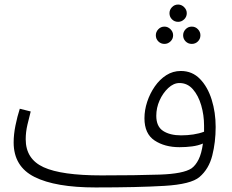

<svg xmlns="http://www.w3.org/2000/svg" viewBox="-20 -803 1018 844"><path d="M400 21Q224 21 132 -25Q40 -71 40 -177Q40 -212 48 -251.5Q56 -291 67 -325L115 -313Q108 -287 100.5 -254.5Q93 -222 93 -191Q93 -104 171.5 -68Q250 -32 426 -32Q578 -32 682 -35.5Q786 -39 822 -63Q840 -76 853 -102Q866 -128 872 -172Q851 -163 824.5 -159.5Q798 -156 769 -156Q704 -156 659.5 -185.5Q615 -215 615 -283Q615 -319 627 -355.5Q639 -392 660.5 -423Q682 -454 711 -472.5Q740 -491 775 -491Q825 -491 859 -456Q893 -421 910.5 -365Q928 -309 928 -245Q928 -178 913 -119Q898 -60 857 -25Q820 7 703 14Q586 21 400 21ZM667 -294Q667 -247 697 -227.5Q727 -208 776 -208Q804 -208 830 -212Q856 -216 877 -224Q877 -237 877 -251Q877 -297 864.5 -340Q852 -383 828 -410.5Q804 -438 769 -438Q743 -438 719.5 -416Q696 -394 681.5 -361.5Q667 -329 667 -294ZM763 -707Q747 -707 736 -718Q725 -729 725 -745Q725 -760 736 -771.5Q747 -783 763 -783Q778 -783 789.5 -771.5Q801 -760 801 -745Q801 -729 789.5 -718Q778 -707 763 -707ZM703 -610Q687 -610 676 -621Q665 -632 665 -648Q665 -663 676 -674.5Q687 -686 703 -686Q718 -686 729.5 -674.5Q741 -663 741 -648Q741 -632 729.5 -621Q718 -610 703 -610ZM823 -610Q807 -610 796 -621Q785 -632 785 -648Q785 -663 796 -674.5Q807 -686 823 -686Q839 -686 850 -674.5Q861 -663 861 -648Q861 -632 850 -621Q839 -610 823 -610Z"/></svg>

Font: Noto Sans Arabic Light
Style: Regular
Weight: 300
Designer: Monotype Design Team, Nadine Chahine, Nizar Qandah and Khaled Hosny
Foundry: Monotype Imaging Inc.
Version: Version 2.012; ttfautohint (v1.8.4.7-5d5b)